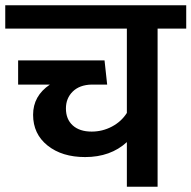

<svg xmlns="http://www.w3.org/2000/svg" viewBox="-40 -711 729 731"><path d="M669 -691V-602H560V0H443V-170Q381 -113 284 -113Q196 -113 141 -157Q86 -201 86 -274Q86 -346 150 -389H29V-481H358L368 -389H309Q263 -388 237 -362.5Q211 -337 211 -298Q211 -257 237 -233.5Q263 -210 309 -210Q350 -210 386 -229Q422 -248 443 -281V-602H-20V-691Z"/></svg>

Font: FiraGO Medium
Style: Regular
Weight: 500
Designer: bBox Type
Foundry: bBox Type GmbH
Version: Version 1.001;PS 001.001;hotconv 1.0.88;makeotf.lib2.5.64775